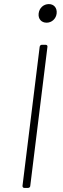

<svg xmlns="http://www.w3.org/2000/svg" viewBox="-20 -919 307 939"><path d="M208 -808C233 -808 254 -827 257 -853C260 -880 244 -899 219 -899C193 -899 172 -880 169 -853C166 -827 182 -808 208 -808ZM99 0H117C123 0 128 -4 128 -10L212 -690C213 -696 209 -700 203 -700H185C179 -700 175 -696 174 -690L90 -10C90 -4 93 0 99 0Z"/></svg>

Font: Barlow ExtraLight
Style: Italic
Weight: 275
Italic angle: -7°
Designer: Jeremy Tribby
Foundry: Tribby Type
Version: Version 1.422;hotconv 1.0.109;makeotfexe 2.5.65596